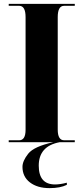

<svg xmlns="http://www.w3.org/2000/svg" viewBox="-20 -734 429 991"><path d="M25 0H366V-10H311Q278 -10 278 -65V-646Q278 -704 311 -704H366V-714H25V-704H79Q112 -704 112 -646V-64Q112 -10 79 -10H25ZM236 237Q291 237 325 220V209Q291 218 264 218Q180 218 180 121Q180 20 288 0H255Q155 22 125.5 59.5Q96 97 96 127Q96 178 134.5 207.5Q173 237 236 237Z"/></svg>

Font: Noto Serif Display SemiCondensed Extra
Style: Regular
Weight: 800
Width: 4
Designer: Monotype Design Team
Foundry: Monotype Imaging Inc.
Version: Version 1.900